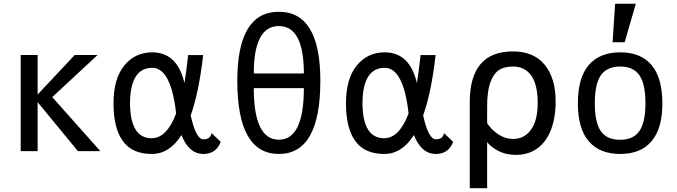

<svg xmlns="http://www.w3.org/2000/svg" viewBox="-20 -806 3613 1024"><path d="M515.1 0H395.5L180.7 -261.2V0H90.3V-512.7H180.7V-301.8L378.4 -512.7H500.5L258.8 -288.1Z M585.4 -254.9Q585.4 -386.2 642.8 -456.5Q700.2 -526.9 792 -526.9Q925.3 -526.9 963.9 -362.8Q975.1 -435.5 983.4 -512.2H1063.5Q1041 -314 997.1 -190.4Q1024.9 -63 1064.9 -63Q1103 -63 1107.9 -96.2L1157.2 -49.8Q1132.8 15.1 1064.9 15.1Q987.3 15.1 947.8 -85.9Q883.8 15.1 790 15.1Q683.1 15.1 634.3 -55.2Q585.4 -122.6 585.4 -254.9ZM919.4 -200.7Q892.1 -444.3 792 -444.3Q674.8 -444.3 673.3 -254.9Q674.8 -68.8 789.1 -68.8Q869.1 -68.8 919.4 -200.7Z M1600.6 -414.1Q1600.6 -667 1467.3 -667Q1333.5 -667 1333.5 -414.1ZM1467.3 -743.2Q1688.5 -743.2 1688.5 -375Q1688.5 15.1 1467.3 15.1Q1245.6 15.1 1245.6 -375Q1245.6 -743.2 1467.3 -743.2ZM1333.5 -335.9Q1333.5 -61 1467.3 -61Q1600.6 -61 1600.6 -335.9Z M1825.2 -254.9Q1825.2 -386.2 1882.6 -456.5Q1939.9 -526.9 2031.7 -526.9Q2165 -526.9 2203.6 -362.8Q2214.8 -435.5 2223.1 -512.2H2303.2Q2280.8 -314 2236.8 -190.4Q2264.6 -63 2304.7 -63Q2342.8 -63 2347.7 -96.2L2397 -49.8Q2372.6 15.1 2304.7 15.1Q2227.1 15.1 2187.5 -85.9Q2123.5 15.1 2029.8 15.1Q1922.9 15.1 1874 -55.2Q1825.2 -122.6 1825.2 -254.9ZM2159.2 -200.7Q2131.8 -444.3 2031.7 -444.3Q1914.6 -444.3 1913.1 -254.9Q1914.6 -68.8 2028.8 -68.8Q2108.9 -68.8 2159.2 -200.7Z M2578.1 197.8H2485.4V-261.2Q2485.4 -531.7 2715.3 -531.7Q2827.6 -531.7 2885.5 -460Q2943.4 -388.2 2943.4 -266.1Q2943.4 -176.3 2917.5 -111.3Q2891.6 -46.4 2844 -13.2Q2796.4 20 2732.4 20Q2676.3 20 2635.5 -2.4Q2594.7 -24.9 2578.1 -48.3ZM2716.3 -64.9Q2776.4 -64.9 2812 -114.3Q2847.7 -163.6 2847.7 -256.8Q2847.7 -355 2813.2 -403.1Q2778.8 -451.2 2716.3 -451.2Q2666 -451.2 2637.5 -429.7Q2608.9 -408.2 2593.5 -361.8Q2578.1 -315.4 2578.1 -238.8V-148.9Q2602.1 -112.8 2638.7 -88.9Q2675.3 -64.9 2716.3 -64.9Z M3288.1 15.1Q3178.2 15.1 3120.1 -52.5Q3062 -120.1 3062 -254.9Q3062 -392.1 3120.4 -459.5Q3178.7 -526.9 3288.1 -526.9Q3398.4 -526.9 3455.6 -458.3Q3512.7 -389.6 3512.7 -254.9Q3512.7 -121.6 3455.3 -53.2Q3397.9 15.1 3288.1 15.1ZM3288.1 -60.5Q3357.9 -60.5 3390.1 -107.2Q3422.4 -153.8 3422.4 -254.9Q3422.4 -359.4 3389.6 -405.3Q3356.9 -451.2 3288.1 -451.2Q3217.3 -451.2 3184.8 -405Q3152.3 -358.9 3152.3 -254.9Q3152.3 -154.8 3183.6 -107.7Q3214.8 -60.5 3288.1 -60.5ZM3311.5 -580.6H3247.1L3260.7 -786.1H3371.1Z"/></svg>

Font: Cadman
Style: Regular
Weight: 400
Designer: Paul James MIller
Foundry: High-Logic / Made with FontCreator
Version: Version 2.114;March 28, 2021;FontCreator 13.0.0.2683 64-bit